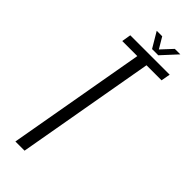

<svg xmlns="http://www.w3.org/2000/svg" viewBox="-253 -799 829 829"><g transform="rotate(45 161.0 -385.0)"><path d="M54.5 0 166 -633H74L81 -675H321.5L314 -633H222L110.5 0ZM189.5 -699.5 148 -769.5H181.5L211.5 -719L258.5 -769.5H292L227.5 -699.5Z"/></g></svg>

Font: Anybody Condensed Light
Style: Italic
Weight: 300
Width: 3
Italic angle: -10°
Designer: Tyler Finck
Foundry: Etcetera Type Company
Version: Version 1.010; ttfautohint (v1.8.3) -l 8 -r 50 -G 200 -x 14 